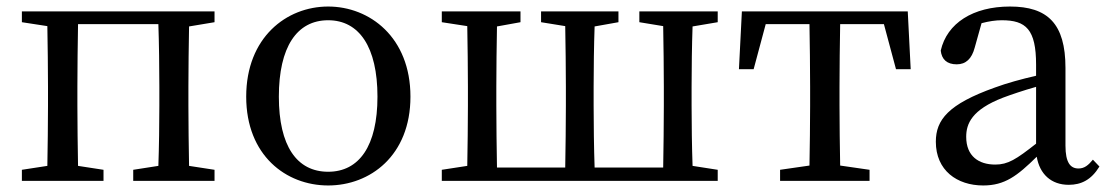

<svg xmlns="http://www.w3.org/2000/svg" viewBox="-20 -554 3394 588"><path d="M637 -486V-519H47V-486L125 -474C126 -418 127 -342 127 -289V-230C127 -177 126 -101 125 -46L47 -34V0H297V-34L219 -46C218 -101 217 -177 217 -230V-289C217 -344 218 -424 219 -480H465C467 -424 468 -344 468 -289V-230C468 -177 467 -101 465 -46L388 -34V0H637V-34L559 -46C558 -101 557 -177 557 -230V-289C557 -342 558 -418 559 -473Z M985 14C1113 14 1237 -77 1237 -258C1237 -440 1112 -534 985 -534C857 -534 734 -439 734 -258C734 -78 856 14 985 14ZM985 -28C889 -28 834 -107 834 -258C834 -410 889 -492 985 -492C1080 -492 1136 -410 1136 -258C1136 -107 1080 -28 985 -28Z M2178 -486V-519H1938V-486L2011 -474C2012 -418 2013 -342 2013 -289V-230C2013 -176 2012 -97 2011 -41H1801C1799 -97 1798 -176 1798 -230V-289C1798 -342 1799 -418 1801 -473L1874 -486V-519H1637V-486L1711 -474C1712 -419 1713 -342 1713 -289V-230C1713 -176 1712 -97 1711 -41H1502C1501 -97 1500 -176 1500 -230V-289C1500 -342 1501 -418 1502 -473L1574 -486V-519H1333V-486L1411 -474C1412 -419 1413 -342 1413 -289V-230C1413 -177 1412 -101 1411 -46L1333 -34V0H2178V-34L2101 -46C2099 -101 2098 -177 2098 -230V-289C2098 -342 2099 -418 2101 -473Z M2687 -480 2724 -342H2769L2760 -519H2252L2243 -342H2288L2325 -480H2459C2460 -424 2461 -344 2461 -289V-230C2461 -177 2460 -102 2459 -47L2369 -34V0H2643V-34L2553 -47C2552 -102 2551 -177 2551 -230V-289C2551 -344 2552 -424 2553 -480Z M3153 -114C3092 -66 3067 -50 3028 -50C2977 -50 2939 -76 2939 -135C2939 -175 2956 -218 3052 -255C3076 -264 3114 -277 3153 -288ZM3327 -65C3313 -48 3301 -38 3283 -38C3258 -38 3243 -56 3243 -108V-346C3243 -482 3188 -534 3073 -534C2960 -534 2880 -483 2861 -399C2864 -372 2880 -357 2910 -357C2938 -357 2956 -374 2965 -408L2986 -483C3009 -489 3029 -492 3048 -492C3122 -492 3153 -464 3153 -356V-322C3109 -312 3062 -299 3027 -286C2884 -235 2846 -187 2846 -120C2846 -32 2911 14 2991 14C3057 14 3095 -15 3155 -74C3164 -21 3199 12 3253 12C3291 12 3322 -3 3347 -44Z"/></svg>

Font: Noto Serif CJK JP Medium
Style: Regular
Weight: 500
Designer: Ryoko NISHIZUKA 西塚涼子 (kana & ideographs); Frank Grießhammer (Latin, Greek & Cyrillic); Wenlong ZHANG 张文龙 (bopomofo); San
Foundry: Adobe Systems Incorporated
Version: Version 1.000;PS 1;hotconv 16.6.53;makeotf.lib2.5.65590